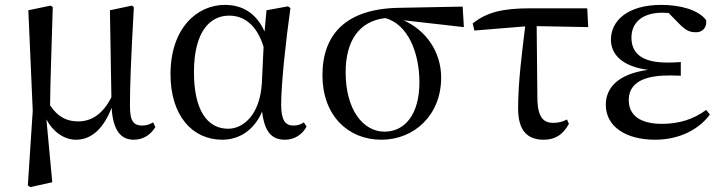

<svg xmlns="http://www.w3.org/2000/svg" viewBox="-20 -557 2961 786"><path d="M291 15C356 15 405 -33 437 -116C442 -28 472 15 527 15C568 15 598 -7 616 -37L607 -56C594 -49 582 -43 563 -43C529 -43 512 -58 512 -122C512 -200 515 -295 528 -528L520 -534L430 -515L436 -159C401 -90 355 -60 300 -60C255 -60 217 -77 185 -126C186 -224 190 -323 196 -528L187 -534L96 -515L114 -104L94 202L104 209L194 189L170 -68C197 -17 243 15 291 15Z M890 15C952 15 1017 -17 1053 -100C1063 -16 1093 15 1147 15C1187 15 1219 -8 1235 -39L1224 -56C1211 -48 1200 -43 1181 -43C1148 -43 1131 -65 1131 -129C1131 -211 1149 -383 1169 -524L1159 -531L1071 -515L1063 -428C1030 -502 973 -537 901 -537C785 -537 678 -440 678 -253C678 -84 767 15 890 15ZM1059 -365 1052 -217C1044 -84 974 -30 914 -30C828 -30 774 -107 774 -261C774 -430 841 -493 918 -493C975 -493 1030 -460 1059 -365Z M1541 15C1676 15 1786 -86 1786 -239C1786 -349 1720 -435 1632 -474L1879 -446L1874 -530L1615 -525C1397 -522 1300 -417 1300 -249C1300 -85 1404 15 1541 15ZM1557 -483C1650 -458 1697 -341 1697 -220C1697 -91 1639 -18 1554 -18C1467 -18 1395 -107 1395 -261C1395 -386 1447 -470 1557 -483Z M2206 15C2255 15 2286 -8 2309 -50L2301 -68C2284 -59 2267 -54 2245 -54C2207 -54 2183 -74 2180 -145L2177 -450L2388 -446L2384 -523H2152C2037 -523 1973 -507 1915 -461L1922 -432L2130 -449C2117 -342 2101 -221 2101 -113C2101 -20 2141 15 2206 15Z M2662 15C2762 15 2842 -28 2886 -88L2871 -107C2819 -69 2761 -50 2690 -50C2598 -50 2554 -87 2554 -147C2554 -203 2592 -248 2718 -248C2729 -248 2740 -248 2767 -247V-303C2743 -301 2727 -301 2710 -301C2604 -301 2565 -342 2565 -403C2565 -465 2610 -505 2692 -505L2717 -504L2761 -459C2790 -430 2805 -425 2830 -425C2856 -425 2874 -444 2871 -474C2840 -517 2764 -537 2687 -537C2548 -537 2481 -471 2481 -395C2481 -334 2527 -285 2633 -271C2508 -254 2460 -196 2460 -128C2460 -39 2542 15 2662 15Z"/></svg>

Font: Source Han Serif CN Medium
Style: Regular
Weight: 500
Designer: Ryoko NISHIZUKA 西塚涼子 (kana & ideographs); Frank Grießhammer (Latin, Greek & Cyrillic); Wenlong ZHANG 张文龙 (bopomofo); San
Foundry: Adobe
Version: Version 2.002;hotconv 1.1.0;makeotfexe 2.6.0